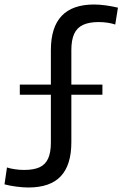

<svg xmlns="http://www.w3.org/2000/svg" viewBox="-41 -728 544 853"><path d="M85 105Q61 105 31 101Q1 97 -21 91L-10 16Q5 21 25.5 24Q46 27 66 27Q109 27 135 15Q161 3 173 -24Q185 -51 185 -94V-505Q185 -607 233 -657.5Q281 -708 377 -708Q401 -708 429.5 -704Q458 -700 483 -694L471 -619Q457 -624 437.5 -627Q418 -630 397 -630Q355 -630 328 -617.5Q301 -605 288.5 -577.5Q276 -550 276 -506V-96Q276 5 229 55Q182 105 85 105ZM47 -352H414V-307H47Z"/></svg>

Font: Pathway Extreme 72pt Medium
Style: Regular
Weight: 500
Designer: Eduardo Rodriguez Tunni
Foundry: Eduardo Rodriguez Tunni
Version: Version 1.001;gftools[0.9.26]